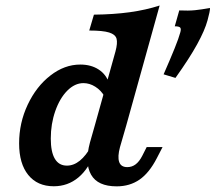

<svg xmlns="http://www.w3.org/2000/svg" viewBox="-20 -661 778 693"><path d="M49 -143.3Q49 -217.7 80.1 -283.4Q111.1 -349.1 162 -388.5Q212.8 -428 269.7 -428Q308.7 -428 336.1 -410.1Q363.6 -392.2 373.8 -360.2L356.9 -313.5Q344.4 -335.2 323.8 -348.1Q303.3 -361 281.2 -361Q250 -361 222.8 -333.7Q195.7 -306.4 179.5 -260.1Q163.3 -213.8 163.3 -161Q163.3 -112.5 178 -87.9Q192.6 -63.2 221.5 -63.2Q246.1 -63.2 268.2 -81.1Q290.4 -99.1 310.3 -134.8L322.6 -113.1Q301.4 -52.7 263.2 -20.7Q225.1 11.3 174 11.3Q115 11.3 82 -29.5Q49 -70.2 49 -143.3ZM302.1 -550.8 319 -608.1Q390.1 -608.9 448.4 -616.9Q506.8 -625 556.2 -641.1L435.7 -208.2H322.2L396.9 -475.8Q404.9 -505.6 400.7 -521.2Q396.4 -536.7 373.9 -543.7Q351.3 -550.8 302.1 -550.8ZM439.4 -57.8Q456.3 -57.8 469.5 -67.8Q482.8 -77.8 493.3 -98.3L509.5 -130.3H566.8L546 -90Q518.7 -37 483.6 -12.7Q448.4 11.6 401.1 11.6Q332.6 11.6 308.7 -30.6Q284.8 -72.8 304.7 -146.7L322.2 -208.2H435.7L413 -129.7Q403.8 -95.5 410.1 -76.6Q416.4 -57.8 439.4 -57.8ZM630.5 -543.2Q634.5 -556.5 630.5 -561.3Q626.5 -566.1 610.8 -566.1L627 -623.4Q660.6 -621.8 684 -624.2Q707.4 -626.6 737.8 -632.3Q738.6 -628.2 735.8 -615Q733 -601.9 729 -587.4Q719.3 -551.7 691.7 -501.4Q664.1 -451 613.3 -379.8L570.5 -392.7Q595.5 -449.6 610.3 -486.5Q625.2 -523.4 630.5 -543.2Z"/></svg>

Font: Playfair Micro SmCond SmLight
Style: Italic
Weight: 360
Width: 4
Italic angle: -15.6°
Designer: Claus Eggers Sørensen
Foundry: Claus Eggers Sørensen
Version: Version 2.203;Glyphs 3.3 (3326)